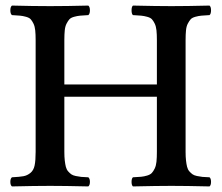

<svg xmlns="http://www.w3.org/2000/svg" viewBox="-20 -667 795 689"><path d="M22.9 2Q17.1 -2.4 17.1 -14.4Q17.1 -26.4 22.9 -30.8Q50.8 -32.2 64.2 -34.7Q77.6 -37.1 89.1 -46.4Q100.6 -55.7 104.2 -73.2Q107.9 -90.8 107.9 -122.1V-522.9Q107.9 -543.9 106.4 -558.1Q105 -572.3 100.1 -582.3Q95.2 -592.3 90.1 -597.9Q85 -603.5 73.5 -606.7Q62 -609.9 52 -610.8Q42 -611.8 22.9 -612.8Q17.1 -617.2 17.1 -629.9Q17.1 -642.6 22.9 -647Q99.1 -645 160.2 -645Q218.8 -645 296.9 -647Q302.7 -642.6 302.7 -629.9Q302.7 -617.2 296.9 -612.8Q277.8 -611.8 267.6 -610.8Q257.3 -609.9 245.8 -606.7Q234.4 -603.5 229.2 -597.9Q224.1 -592.3 219 -582.5Q213.9 -572.8 212.4 -558.3Q210.9 -543.9 210.9 -522.9V-363.8H543V-522.9Q543 -543.9 541.5 -558.1Q540 -572.3 535.2 -582.3Q530.3 -592.3 525.1 -597.9Q520 -603.5 508.3 -606.7Q496.6 -609.9 486.6 -610.8Q476.6 -611.8 457 -612.8Q452.1 -617.2 452.1 -629.9Q452.1 -642.6 457 -647Q543 -645 595.2 -645Q649.9 -645 731.9 -647Q737.3 -642.6 737.3 -629.9Q737.3 -617.2 731.9 -612.8Q712.9 -611.8 702.6 -610.8Q692.4 -609.9 680.9 -606.7Q669.4 -603.5 664.3 -597.9Q659.2 -592.3 654.1 -582.5Q648.9 -572.8 647.5 -558.3Q646 -543.9 646 -522.9V-122.1Q646 -104 647.5 -91.1Q648.9 -78.1 651.4 -68.4Q653.8 -58.6 659.4 -52.2Q665 -45.9 670.7 -41.7Q676.3 -37.6 686.8 -35.4Q697.3 -33.2 706.5 -32.2Q715.8 -31.2 731.9 -30.8Q737.3 -26.4 737.3 -14.4Q737.3 -2.4 731.9 2Q646 0 595.2 0Q544.9 0 457 2Q452.1 -2.4 452.1 -14.4Q452.1 -26.4 457 -30.8Q476.1 -31.7 486.6 -32.7Q497.1 -33.7 508.3 -37.1Q519.5 -40.5 524.9 -46.4Q530.3 -52.2 535.2 -62.3Q540 -72.3 541.5 -86.7Q543 -101.1 543 -122.1V-319.8H210.9V-122.1Q210.9 -104 212.4 -91.1Q213.9 -78.1 216.3 -68.4Q218.8 -58.6 224.4 -52.2Q230 -45.9 235.6 -41.7Q241.2 -37.6 251.7 -35.4Q262.2 -33.2 271.5 -32.2Q280.8 -31.2 296.9 -30.8Q302.7 -26.4 302.7 -14.4Q302.7 -2.4 296.9 2Q210.9 0 160.2 0Q106.9 0 22.9 2Z"/></svg>

Font: Common Serif Medium
Style: Regular
Weight: 500
Designer: Philipp H. Poll, Khaled Hosny
Foundry: Stefan Peev, Context Ltd.
Version: Version 1.026